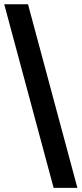

<svg xmlns="http://www.w3.org/2000/svg" viewBox="-23 -782 387 911"><path d="M231.4 109.4 -2.9 -761.7H109.9L344.2 109.4Z"/></svg>

Font: Inter Tight SemiBold
Style: Regular
Weight: 600
Designer: Rasmus Andersson
Foundry: rsms
Version: Version 3.004; ttfautohint (v1.8.4.7-5d5b)